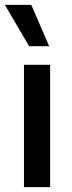

<svg xmlns="http://www.w3.org/2000/svg" viewBox="-28 -765 295 785"><path d="M177 -500V0H70V-500ZM100 -745 173 -576H91L-8 -745Z"/></svg>

Font: Prodigy Sans Medium
Style: Regular
Weight: 500
Designer: Wei Huang
Foundry: Wei Huang
Version: Version 1.003; ttfautohint (v1.8.3)